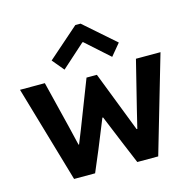

<svg xmlns="http://www.w3.org/2000/svg" viewBox="-111 -889 1015 1003"><g transform="rotate(-15 396.0 -387.5)"><path d="M15.6 -522.9H149.9L212.4 -269.5L236.8 -167H239.7L269 -240.2L367.7 -494.6H423.8L550.8 -167H554.7L579.6 -269.5L642.6 -522.9H775.4L623 0H509.8L461.4 -115.7L397.5 -271H393.6L330.6 -115.7L281.7 0H168ZM214.8 -627.9 382.3 -774.9H410.6L578.1 -627.9L525.4 -564.5L398.4 -678.2H394.5L267.6 -564.5Z"/></g></svg>

Font: Reddit Sans
Style: Bold
Weight: 700
Designer: Stephen Hutchings
Foundry: Reddit
Version: Version 1.013